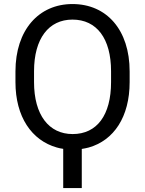

<svg xmlns="http://www.w3.org/2000/svg" viewBox="-20 -741 728 964"><path d="M630.9 -382.3C630.9 -590.8 515.6 -720.7 343.8 -720.7C174.8 -720.7 57.6 -590.8 57.6 -382.3V-328.6C57.6 -154.3 139.2 -36.1 265.1 -0.5C275.4 2.4 286.1 4.9 297.4 6.3V203.1H390.6V6.8C402.8 4.9 414.6 2.4 425.8 -0.5C551.8 -36.1 630.9 -154.3 630.9 -328.6ZM537.6 -328.6C537.6 -163.6 467.3 -67.9 344.7 -67.9C225.6 -67.9 150.9 -163.6 150.9 -328.6V-383.3C150.9 -547.4 224.6 -642.6 343.8 -642.6C465.8 -642.6 537.6 -547.4 537.6 -383.3Z"/></svg>

Font: Bert Sans
Style: Regular
Weight: 400
Designer: Christian Robertson (Google), Cristiano Sobral
Foundry: Google, Cristiano Sobral
Version: Version 3.101